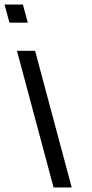

<svg xmlns="http://www.w3.org/2000/svg" viewBox="-159 -807 404 847"><path d="M-77.4 -707H-76.4H-36.4L-57.9 -787H-97.9H-98.9H-138.9L-117.4 -707ZM-73.5 -543 66.6 -20 77.4 20H157.4L146.6 -20L6.5 -543L-4.2 -583H-84.2Z"/></svg>

Font: Nordica Advanced
Style: RegularLObl
Weight: 300
Version: Version 1.07